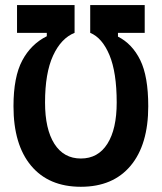

<svg xmlns="http://www.w3.org/2000/svg" viewBox="-20 -713 626 743"><path d="M45.9 -693.4H268.6V-585.9Q216.3 -564.9 185.3 -497.6Q154.3 -430.2 154.3 -316.4Q154.3 -213.4 190.4 -156.5Q226.6 -99.6 293 -99.6Q359.4 -99.6 395.5 -156.5Q431.6 -213.4 431.6 -316.4Q431.6 -432.6 403.6 -499.8Q375.5 -566.9 329.1 -585.9V-693.4H540V-585.9H436.5V-571.3Q491.7 -543.5 522.7 -480.5Q553.7 -417.5 553.7 -301.8Q553.7 -153.3 485.6 -71.8Q417.5 9.8 293 9.8Q168.5 9.8 100.3 -71.8Q32.2 -153.3 32.2 -301.8Q32.2 -415.5 66.2 -479Q100.1 -542.5 161.1 -572.8V-585.9H45.9Z"/></svg>

Font: Cascadia Mono PL SemiBold
Style: Regular
Weight: 600
Monospace: yes
Designer: Aaron Bell
Foundry: Saja Typeworks
Version: Version 2404.023; ttfautohint (v1.8.4)